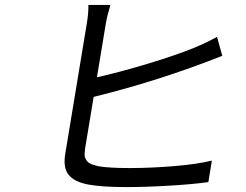

<svg xmlns="http://www.w3.org/2000/svg" viewBox="-20 -755 996 777"><path d="M337.7 -735.1H426.8Q413.7 -691.8 408 -658L372.2 -442.1Q464.8 -463.1 577.1 -496.8Q689.3 -530.5 767 -562.1Q817.8 -583.5 858.3 -605.8L879.6 -529.1Q625 -428.3 359 -362.9L324.2 -153.1Q323.2 -140.6 322.4 -131.4Q321.7 -122.2 325.1 -115.1Q328.5 -108 332.2 -103Q335.9 -98 343.6 -93.9Q351.2 -89.8 359.4 -87.4Q367.5 -84.9 379.6 -82Q422.6 -74.9 504.3 -74.9Q589.5 -74.9 684.3 -82.7Q779.1 -90.6 837.4 -105.1L823.2 -18.1Q760.7 -9.2 665 -3.6Q569.2 2.1 488.6 2.1Q393.5 2.1 337.4 -8.2Q281.6 -18.5 258.2 -47.1Q234.7 -75.6 244 -132.1L331 -658Q338.4 -701 337.7 -735.1Z"/></svg>

Font: Karasuma Gothic
Style: Italic
Weight: 400
Italic angle: -9.39999°
Designer: Rasmus Andersson / Ryoko Nishizuka
Foundry: Genbu
Version: Version 1.00